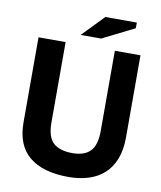

<svg xmlns="http://www.w3.org/2000/svg" viewBox="-95 -945 868 1033"><g transform="rotate(10 339.5 -429.0)"><path d="M478 -700H618V-251Q618 -183 598.5 -133Q579 -83 543.5 -51Q508 -19 458.5 -3.5Q409 12 350 12Q209 12 135 -49.5Q61 -111 61 -234V-700H209V-261Q209 -181 244 -149.5Q279 -118 348 -118Q414 -118 446 -151.5Q478 -185 478 -261ZM396 -870H568V-839L394 -752H282Z"/></g></svg>

Font: PT Sans Caption
Style: Bold
Weight: 700
Designer: A.Korolkova, O.Umpeleva, V.Yefimov
Foundry: ParaType Ltd
Version: Version 2.003W OFL